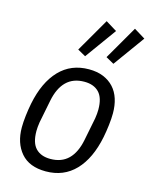

<svg xmlns="http://www.w3.org/2000/svg" viewBox="-118 -856 743 944"><g transform="rotate(15 253.5 -383.5)"><path d="M207 12Q123 12 80.5 -37.5Q38 -87 38 -167Q38 -193 42 -227Q46 -261 52 -291Q75 -405 134 -466.5Q193 -528 284 -528Q326 -528 357.5 -515Q389 -502 410.5 -478.5Q432 -455 442.5 -422Q453 -389 453 -349Q453 -323 449 -289Q445 -255 439 -225Q416 -111 357 -49.5Q298 12 207 12ZM213 -53Q270 -53 304.5 -87Q339 -121 352 -187L375 -303Q377 -315 378 -327Q379 -339 379 -348Q379 -408 352.5 -435.5Q326 -463 278 -463Q221 -463 186.5 -429Q152 -395 139 -329L116 -213Q114 -201 113 -189Q112 -177 112 -168Q112 -108 138.5 -80.5Q165 -53 213 -53ZM248 -585 207 -608 306 -779 363 -744ZM392 -585 351 -608 450 -779 507 -744Z"/></g></svg>

Font: IBM Plex Sans Condensed
Style: Italic
Weight: 400
Width: 3
Italic angle: -11°
Designer: Mike Abbink, Paul van der Laan, Pieter van Rosmalen
Foundry: Bold Monday
Version: Version 1.3